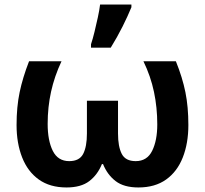

<svg xmlns="http://www.w3.org/2000/svg" viewBox="-20 -816 903 846"><path d="M755 -546Q784 -474 797 -409.5Q810 -345 810 -265Q810 -185 785.5 -122.5Q761 -60 712 -25Q663 10 590 10Q526 10 489.5 -18Q453 -46 434 -93H429Q410 -46 373.5 -18Q337 10 273 10Q200 10 151 -25Q102 -60 77.5 -122.5Q53 -185 53 -265Q53 -345 66.5 -409.5Q80 -474 108 -546H251Q220 -480 205 -412Q190 -344 190 -270Q190 -197 212.5 -151.5Q235 -106 285 -106Q330 -106 346.5 -138Q363 -170 363 -228V-372H500V-228Q500 -170 516.5 -138Q533 -106 578 -106Q628 -106 650.5 -151.5Q673 -197 673 -268Q673 -342 658.5 -411Q644 -480 612 -546ZM381 -606V-621Q389 -645 396.5 -676Q404 -707 411 -739Q418 -771 421 -796H559V-784Q543 -745 520 -699Q497 -653 468 -606Z"/></svg>

Font: Noto Sans IKEA
Style: Bold
Weight: 600
Designer: Monotype Design Team
Foundry: Monotype Imaging Inc.
Version: Version 2.001